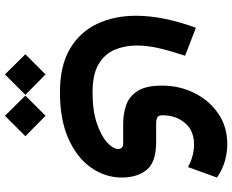

<svg xmlns="http://www.w3.org/2000/svg" viewBox="-100 -358 922 762"><g transform="rotate(90 361.0 23.0)"><path d="M439.5 303.2 520.5 383.3 439.5 464.4 359.4 383.3ZM275.4 303.2 356.4 383.3 275.4 464.4 195.3 383.3ZM346.2 246.1Q240.7 246.1 173.6 206.3Q106.4 166.5 74.5 98.1Q42.5 29.8 42.5 -55.2Q42.5 -111.8 55.2 -172.6Q67.9 -233.4 90.3 -293.5L201.2 -250.5Q184.1 -200.2 172.4 -151.4Q160.6 -102.5 160.6 -59.1Q160.6 -11.2 177.5 28.8Q194.3 68.8 234.9 92.8Q275.4 116.7 346.2 116.7Q419.4 116.7 469.5 99.6Q519.5 82.5 545.4 58.8Q571.3 35.2 571.3 15.1Q571.3 6.3 566.4 0.7Q561.5 -4.9 548.8 -4.9H469.7Q433.6 -4.9 399.2 -15.9Q364.7 -26.9 342.3 -60.1Q319.8 -93.3 319.8 -159.7Q319.8 -227.1 348.4 -285.9Q377 -344.7 429.2 -381.3Q481.4 -418 552.7 -418Q586.9 -418 620.8 -408Q654.8 -397.9 684.6 -377L643.1 -262.2Q618.2 -275.4 595.7 -280.8Q573.2 -286.1 553.2 -286.1Q498.5 -286.1 468 -250Q437.5 -213.9 437.5 -160.2Q437.5 -145 446 -140.4Q454.6 -135.7 470.2 -135.7H543.9Q624.5 -135.7 654.5 -97.7Q684.6 -59.6 684.6 -0.5Q684.6 66.4 645.3 122.6Q606 178.7 530.5 212.4Q455.1 246.1 346.2 246.1Z"/></g></svg>

Font: Vazirmatn FD
Style: Bold
Weight: 700
Designer: Saber Rastikerdar
Foundry: Saber Rastikerdar
Version: Version 33.001